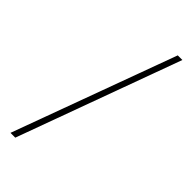

<svg xmlns="http://www.w3.org/2000/svg" viewBox="-233 -753 792 792"><g transform="rotate(45 163.0 -357.0)"><path d="M310 -714H283L21 0H49Z"/></g></svg>

Font: Noto Sans Lao Looped UI Cond Thin
Style: Regular
Weight: 100
Width: 3
Designer: Mark Frömberg, Ben Mitchell
Foundry: The Fontpad Ltd
Version: Version 1.001